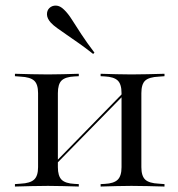

<svg xmlns="http://www.w3.org/2000/svg" viewBox="-20 -683 650 703"><path d="M461.3 -2.4Q432.3 -2.4 405.6 -1.6Q379 -0.8 348.4 0V-8.9L363.7 -9.7Q396.8 -11.3 410.9 -25Q425 -38.7 425 -71V-206.5H497.6V-71Q497.6 -38.7 511.7 -25.4Q525.8 -12.1 561.3 -10.5L582.3 -8.9V0Q550 -0.8 521 -1.6Q491.9 -2.4 461.3 -2.4ZM155.6 -2.4Q124.2 -2.4 95.6 -1.6Q66.9 -0.8 34.7 0V-8.9L55.6 -10.5Q90.3 -12.1 104.8 -25.4Q119.4 -38.7 119.4 -71V-341.9Q119.4 -375 104.8 -387.9Q90.3 -400.8 55.6 -402.4L34.7 -404V-412.9Q66.9 -412.1 95.6 -411.3Q124.2 -410.5 155.6 -410.5Q183.9 -410.5 210.9 -411.3Q237.9 -412.1 268.5 -412.9V-404L253.2 -403.2Q219.4 -401.6 205.6 -388.3Q191.9 -375 191.9 -341.9V-71Q191.9 -38.7 205.6 -25Q219.4 -11.3 253.2 -9.7L268.5 -8.9V0Q237.9 -0.8 210.9 -1.6Q183.9 -2.4 155.6 -2.4ZM425 -206.5V-341.9Q425 -375 410.9 -388.3Q396.8 -401.6 363.7 -403.2L348.4 -404V-412.9Q379 -412.1 405.6 -411.3Q432.3 -410.5 461.3 -410.5Q491.9 -410.5 521 -411.3Q550 -412.1 582.3 -412.9V-404L561.3 -402.4Q525.8 -400.8 511.7 -387.9Q497.6 -375 497.6 -341.9V-206.5ZM150 -46 149.2 -54.8 456.5 -369.4 458.1 -360.5ZM321 -485.5Q293.5 -507.3 269.4 -524.2Q245.2 -541.1 225.4 -554.8Q205.6 -568.5 190.3 -579.4Q175 -590.3 166.1 -600Q152.4 -615.3 152 -629.8Q151.6 -644.4 160.5 -653.2Q170.2 -662.9 185.1 -662.5Q200 -662.1 214.5 -647.6Q229 -633.9 243.5 -610.9Q258.1 -587.9 277.8 -557.7Q297.6 -527.4 325.8 -490.3Z"/></svg>

Font: Playfair 144pt SemiExpanded Light
Style: Regular
Weight: 300
Width: 6
Designer: Claus Eggers Sørensen
Foundry: Claus Eggers Sørensen
Version: Version 2.203